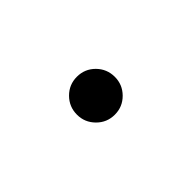

<svg xmlns="http://www.w3.org/2000/svg" viewBox="-1 -738 588 588"><g transform="rotate(-45 293.0 -444.5)"><path d="M293 -362.8Q258.8 -362.8 234.9 -387Q210.9 -411.1 210.9 -444.8Q210.9 -479 234.9 -503.2Q258.8 -527.3 293 -527.3Q327.1 -527.3 351.1 -503.2Q375 -479 375 -444.8Q375 -411.1 351.1 -387Q327.1 -362.8 293 -362.8Z"/></g></svg>

Font: Caskaydia Cove SemiBold
Style: Regular
Weight: 600
Monospace: yes
Designer: Aaron Bell
Foundry: Saja Typeworks
Version: Version 4.300; ttfautohint (v1.8.3)